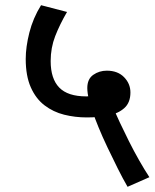

<svg xmlns="http://www.w3.org/2000/svg" viewBox="-20 -652 597 739"><path d="M471 67Q453 36 433 -4Q413 -44 393.5 -85Q374 -126 359.5 -161.5Q345 -197 338 -218Q329 -241 322.5 -267.5Q316 -294 316 -313Q316 -348 339 -364Q362 -380 391 -380Q433 -380 457.5 -355Q482 -330 482 -296Q482 -257 458.5 -236Q435 -215 397 -207.5Q359 -200 314 -200Q269 -200 227 -210.5Q185 -221 151.5 -246.5Q118 -272 98.5 -316Q79 -360 79 -425Q79 -471 93 -526.5Q107 -582 138 -632L238 -606Q210 -558 192.5 -513Q175 -468 175 -417Q175 -349 208 -315Q241 -281 312 -281Q324 -281 337 -282.5Q350 -284 367 -287L418 -234Q426 -213 441.5 -180Q457 -147 476 -109Q495 -71 515.5 -35Q536 1 555 30Z"/></svg>

Font: Noto Sans Devanagari Medium
Style: Regular
Weight: 500
Version: Version 2.003